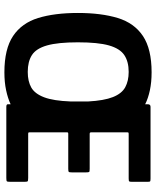

<svg xmlns="http://www.w3.org/2000/svg" viewBox="64 -782 727 896"><g transform="rotate(90 428.0 -334.5)"><path d="M318 9Q209 9 148.5 -31.5Q88 -72 64.5 -148.5Q41 -225 41 -334Q41 -443 64.5 -520Q88 -597 148.5 -637.5Q209 -678 318 -678Q364 -678 401.5 -670Q439 -662 467 -648Q467 -651 467 -654Q467 -657 467 -660Q467 -673 479 -673Q562 -673 646 -673Q730 -673 813 -673Q825 -673 827 -671Q829 -669 829 -658Q829 -641 829 -623Q829 -605 829 -588Q829 -576 827 -573.5Q825 -571 813 -571Q762 -571 710.5 -571Q659 -571 608 -571Q601 -571 599.5 -570Q598 -569 598 -563Q598 -522 598 -480.5Q598 -439 598 -398Q598 -392 599.5 -390.5Q601 -389 606 -389Q647 -389 687.5 -389Q728 -389 768 -389Q781 -389 783 -386.5Q785 -384 785 -370Q785 -354 785 -338.5Q785 -323 785 -307Q785 -294 782.5 -291.5Q780 -289 768 -289Q728 -289 687.5 -289Q647 -289 606 -289Q601 -289 599.5 -288Q598 -287 598 -282Q598 -239 598 -196.5Q598 -154 598 -111Q598 -105 599 -103.5Q600 -102 606 -102Q657 -102 708.5 -102Q760 -102 811 -102Q825 -102 827 -99Q829 -96 829 -83Q829 -67 829 -51Q829 -35 829 -19Q829 -5 826.5 -2.5Q824 0 811 0Q728 0 645 0Q562 0 479 0Q467 0 467 -7Q467 -10 467 -13.5Q467 -17 467 -20Q439 -7 401.5 1Q364 9 318 9ZM316 -100Q360 -100 389 -116.5Q418 -133 434.5 -176.5Q451 -220 454 -300V-382Q450 -456 433.5 -497.5Q417 -539 387.5 -555Q358 -571 316 -571Q268 -571 237.5 -550.5Q207 -530 192.5 -479Q178 -428 178 -334Q178 -241 192.5 -190Q207 -139 237.5 -119.5Q268 -100 316 -100Z"/></g></svg>

Font: Glory Thin
Style: Bold
Weight: 700
Version: Version 1.011